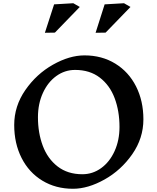

<svg xmlns="http://www.w3.org/2000/svg" viewBox="-20 -1149 975 1189"><path d="M868 -410Q868 -293 799 -194Q730 -95 627.5 -37.5Q525 20 432 20Q325 20 242 -30.5Q159 -81 113.5 -171Q68 -261 68 -375Q68 -492 137 -591.5Q206 -691 308 -748.5Q410 -806 503 -806Q611 -806 694 -755Q777 -704 822.5 -614Q868 -524 868 -410ZM215 -423Q215 -326 245 -246Q275 -166 337 -118Q399 -70 490 -70Q554 -70 606.5 -108Q659 -146 689.5 -213Q720 -280 720 -363Q720 -461 690 -541Q660 -621 598 -668.5Q536 -716 445 -716Q381 -716 328.5 -678Q276 -640 245.5 -573Q215 -506 215 -423ZM320 -947 258 -946 315 -1122 434 -1129 474 -1106ZM634 -947 572 -946 628 -1122 748 -1129 788 -1106Z"/></svg>

Font: InknutAntiqua
Style: Medium
Weight: 500
Designer: Claus Eggers Srensen
Foundry: Claus Eggers Srensen
Version: Version 1.000; ttfautohint (v1.2) -l 7 -r 28 -G 50 -x 13 -D 